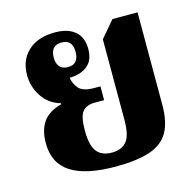

<svg xmlns="http://www.w3.org/2000/svg" viewBox="-88 -652 770 754"><g transform="rotate(-15 296.5 -274.5)"><path d="M293 11Q172 11 111.5 -28Q51 -67 51 -149Q51 -202 74.5 -235Q98 -268 149 -281V-285Q101 -299 75 -339Q49 -379 49 -426Q49 -487 88.5 -523.5Q128 -560 198 -560Q250 -560 279 -535.5Q308 -511 308 -463Q308 -417 280 -395Q252 -373 208 -373Q211 -350 227.5 -329.5Q244 -309 291 -309H316V-253H278Q244 -253 228 -233.5Q212 -214 212 -158Q212 -96 232 -71Q252 -46 293 -46Q332 -46 352.5 -70Q373 -94 373 -156V-485L430 -552H532V-176Q532 -107 509 -66Q486 -25 433.5 -7Q381 11 293 11ZM213 -415Q236 -415 246.5 -428.5Q257 -442 257 -465Q257 -515 213 -515Q168 -515 168 -465Q168 -442 179 -428.5Q190 -415 213 -415Z"/></g></svg>

Font: Noto Serif Thai SemiCondensed ExtraBold
Style: Regular
Weight: 800
Width: 4
Designer: Monotype Design Team
Foundry: Monotype Imaging Inc.
Version: Version 2.002; ttfautohint (v1.8.4.7-5d5b)